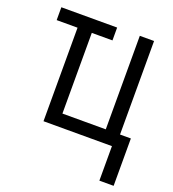

<svg xmlns="http://www.w3.org/2000/svg" viewBox="-129 -629 808 899"><g transform="rotate(20 275.0 -179.0)"><path d="M468 172V0H127V-466H23V-530H301V-466H198V-64H414V-530H485V-64H539V172Z"/></g></svg>

Font: Lode Term
Style: Regular
Weight: 400
Monospace: yes
Designer: Belleve Invis
Foundry: Belleve Invis
Version: Version 29.2.0